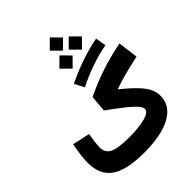

<svg xmlns="http://www.w3.org/2000/svg" viewBox="-307 -1320 1489 1489"><g transform="rotate(-45 438.0 -575.0)"><path d="M47.9 -436.5 191.4 -405.3Q185.1 -369.6 180.4 -331.1Q175.8 -292.5 175.8 -272.5Q175.8 -214.4 224.6 -190.4Q273.4 -166.5 393.1 -166.5Q505.4 -166.5 570.6 -185.3Q635.7 -204.1 635.7 -236.8Q635.7 -254.9 613.3 -281.5Q590.8 -308.1 539.8 -349.4Q488.8 -390.6 401.9 -453.1L413.1 -588.4Q518.1 -639.6 626 -675.5Q733.9 -711.4 854.5 -735.4L876.5 -569.8Q779.3 -548.3 714.4 -530.8Q649.4 -513.2 595.2 -494.1L595.7 -491.7Q668.5 -432.6 711.9 -387.5Q755.4 -342.3 774.4 -303.5Q793.5 -264.6 793.5 -224.1Q793.5 -116.7 688.7 -58.3Q584 0 391.6 0Q200.7 0 113.3 -60.8Q25.9 -121.6 25.9 -254.4Q25.9 -320.8 47.9 -436.5ZM752.9 -889.6 768.6 -802.7Q688 -788.1 600.3 -758.1Q512.7 -728 424.3 -684.6L383.3 -763.7Q477.1 -809.6 572.3 -841.8Q667.5 -874 752.9 -889.6ZM542.5 -979.5 615.2 -1052.2 687.5 -979.5 615.2 -907.2ZM387.2 -926.3 460 -999 532.2 -926.3 460 -854ZM433.1 -1077.6 505.9 -1150.4 578.1 -1077.6 505.9 -1005.4Z"/></g></svg>

Font: Estedad-FD ExtraBold
Style: Regular
Weight: 800
Designer: Amin Abedi
Version: Version 7.3